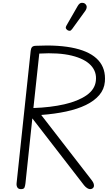

<svg xmlns="http://www.w3.org/2000/svg" viewBox="-20 -1322 754 1342"><path d="M126.5 0Q108.5 0 101.2 -12.2Q94 -24.5 96 -42L194.5 -967Q196.5 -984.5 204 -993Q211.5 -1001.5 231 -1002Q395.5 -1010 505.5 -984.2Q615.5 -958.5 668 -900Q720.5 -841.5 713 -751Q708.5 -698 674 -657.5Q639.5 -617 580.5 -588.2Q521.5 -559.5 442 -542.5Q362.5 -525.5 268 -518.5L619.5 -64.5Q632.5 -48 635.2 -36.8Q638 -25.5 636 -18Q634 -10 626.8 -5Q619.5 0 609.5 0Q601.5 0 590.2 -6.5Q579 -13 567.5 -27L206 -494.5L158 -41.5Q156 -24 151.5 -12Q147 0 126.5 0ZM213.5 -567Q333.5 -571 429.8 -593Q526 -615 584.8 -656Q643.5 -697 650 -757Q657.5 -820 614.8 -865.5Q572 -911 481.5 -933.2Q391 -955.5 254.5 -947.5ZM453 -1110.5Q445 -1115.5 441 -1123Q437 -1130.5 446 -1146L523 -1280Q535.5 -1301.5 550.8 -1302.2Q566 -1303 575 -1295.5Q586.5 -1285 586 -1272.2Q585.5 -1259.5 577 -1247.5L484.5 -1119.5Q475.5 -1107 467.8 -1106.8Q460 -1106.5 453 -1110.5Z"/></svg>

Font: Edu NSW ACT Hand Pre
Style: Regular
Weight: 400
Designer: Tina and Corey Anderson, Eben Sorkin, Mirko Velimirovic
Foundry: Sorkin Type Co.
Version: Version 2.000